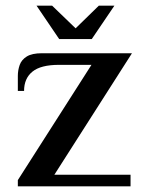

<svg xmlns="http://www.w3.org/2000/svg" viewBox="-20 -658 513 678"><path d="M43 0V-22L303 -429H188Q124 -429 94.5 -405Q65 -381 65 -337H43V-390Q43 -410 49.5 -428.5Q56 -447 74.5 -458.5Q93 -470 128 -470H446L172 -41H441V0ZM189 -520 109 -638H164L247 -558L329 -638H384L304 -520Z"/></svg>

Font: El Messiri Medium
Style: Regular
Weight: 500
Designer: Mohamed Gaber
Foundry: Kief Type Foundry
Version: Version 2.020; ttfautohint (v1.8.3)